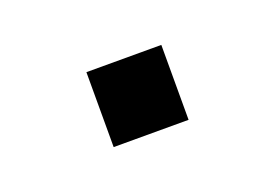

<svg xmlns="http://www.w3.org/2000/svg" viewBox="-34 -167 339 236"><g transform="rotate(-20 135.0 -49.0)"><path d="M86 0H184V-98H86Z"/></g></svg>

Font: Eudonet Medium
Style: Regular
Weight: 500
Designer: Mikhail Sharanda
Foundry: Mikhail Sharanda
Version: Version 4.503;Glyphs 3.1.2 (3151)